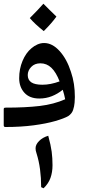

<svg xmlns="http://www.w3.org/2000/svg" viewBox="-28 -688 473 1031"><path d="M1 -6Q-8 -6 -8 -15V-102Q-8 -110 1 -110Q110 -110 185.5 -119Q261 -128 322 -155Q320 -167 316.5 -179.5Q313 -192 309 -206Q282 -184 250.5 -171.5Q219 -159 183 -159Q131 -159 103 -190Q75 -221 75 -268Q75 -318 93 -361Q111 -404 141 -429Q156 -442 173.5 -449.5Q191 -457 209 -457Q253 -457 292 -414Q331 -371 353 -302Q364 -270 369 -236.5Q374 -203 374 -167Q374 -156 372.5 -136.5Q371 -117 364.5 -97.5Q358 -78 339 -65Q317 -52 268.5 -38Q220 -24 152 -15Q84 -6 1 -6ZM200 -233Q243 -233 292 -251Q273 -300 248 -324Q223 -348 189 -348Q158 -348 139.5 -328.5Q121 -309 121 -285Q121 -259 140 -246Q159 -233 200 -233ZM207 -521Q158 -560 132 -591Q156 -615 174 -634Q192 -653 205 -668Q218 -655 235.5 -637.5Q253 -620 275 -599Q263 -582 246 -562.5Q229 -543 207 -521ZM206 323 193 317Q193 267 187 221.5Q181 176 168 135Q165 127 164 120.5Q163 114 163 108Q163 88 182 69Q201 50 231 41Q245 92 249.5 126.5Q254 161 254 199Q254 237 243 267.5Q232 298 206 323Z"/></svg>

Font: Noto Naskh Arabic SemiBold
Style: Regular
Weight: 600
Designer: Monotype Design Team, David Williams, Mohamad Dakak and Nizar Qandah
Foundry: Monotype Imaging Inc.
Version: Version 2.016